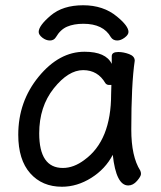

<svg xmlns="http://www.w3.org/2000/svg" viewBox="-20 -690 615 734"><path d="M220.2 -47.9Q262.2 -47.9 303.2 -79.1Q404.8 -152.8 404.8 -330.1L405.8 -365.2H397Q388.2 -365.2 382.8 -372.1Q354 -421.9 297.9 -421.9Q241.2 -421.9 185.5 -352.1Q129.9 -282.2 129.9 -180.2Q129.9 -47.9 220.2 -47.9ZM216.8 23.9Q141.1 23.9 95.5 -27.6Q49.8 -79.1 49.8 -174.8Q49.8 -301.8 127.9 -397Q206.1 -492.2 303.2 -492.2Q384.8 -492.2 407.2 -445.8V-475.1Q407.2 -491.2 432.1 -491.2Q452.1 -491.2 473.6 -483.2Q495.1 -475.1 495.1 -458Q481.9 -368.2 481.9 -194.8Q481.9 -91.8 516.1 -38.1Q519 -32.2 519 -24.9Q519 -16.1 503.9 1.5Q488.8 19 470.2 19Q423.8 19 411.1 -98.1Q382.8 -43.9 328.9 -10Q274.9 23.9 216.8 23.9ZM428.2 -535.2Q412.1 -535.2 403.8 -547.9Q375 -599.1 298.8 -599.1Q262.2 -599.1 236.6 -588.1Q210.9 -577.1 193.8 -547.9Q186 -535.2 170.9 -535.2Q155.8 -535.2 141.8 -546.1Q127.9 -557.1 127.9 -567.9Q127.9 -591.8 174.1 -630.9Q220.2 -669.9 297.9 -669.9Q375 -669.9 426.8 -627Q471.2 -590.8 471.2 -567.9Q471.2 -557.1 456.5 -546.1Q441.9 -535.2 428.2 -535.2Z"/></svg>

Font: LXGW WenKai Screen
Style: Regular
Weight: 400
Designer: LXGW / Fontworks Inc.
Foundry: LXGW / Fontworks Inc.
Version: Version 1.510;January 18,2025